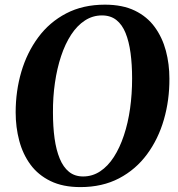

<svg xmlns="http://www.w3.org/2000/svg" viewBox="-20 -772 745 803"><path d="M316 10.5Q243 10.5 191.2 -14.8Q139.5 -40 107.5 -83.5Q75.5 -127 60.5 -183.5Q45.5 -240 45.5 -302Q45.5 -391 69.2 -471.8Q93 -552.5 140 -616Q187 -679.5 257 -716Q327 -752.5 418.5 -752.5Q492.5 -752.5 544 -727.5Q595.5 -702.5 627.2 -658.8Q659 -615 673.8 -559.5Q688.5 -504 688.5 -443Q689 -353.5 665.5 -272Q642 -190.5 595 -126.8Q548 -63 478 -26.2Q408 10.5 316 10.5ZM327.5 -34Q366.5 -34 399 -55.5Q431.5 -77 456.2 -115.5Q481 -154 498.2 -205.8Q515.5 -257.5 524 -318Q532.5 -378.5 532.5 -444Q532.5 -502 526 -550.2Q519.5 -598.5 505.2 -633.8Q491 -669 466.8 -688.2Q442.5 -707.5 406.5 -707.5Q367.5 -707.5 335 -686.2Q302.5 -665 277.5 -626.8Q252.5 -588.5 235.5 -537.2Q218.5 -486 209.8 -426Q201 -366 201.5 -301Q201.5 -242.5 208.2 -193.5Q215 -144.5 229.8 -108.8Q244.5 -73 268.5 -53.5Q292.5 -34 327.5 -34Z"/></svg>

Font: Merriweather 72pt
Style: Bold Italic
Weight: 700
Italic angle: -7.8°
Version: Version 2.101